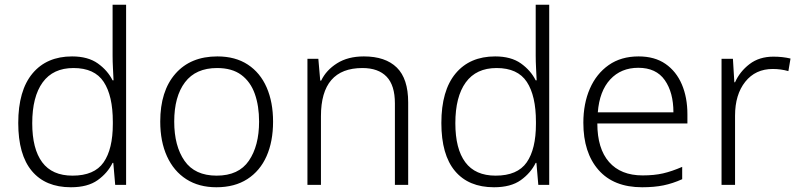

<svg xmlns="http://www.w3.org/2000/svg" viewBox="-20 -780 3370 810"><path d="M279 10Q172 10 114.5 -58.5Q57 -127 57 -261Q57 -398 117 -470Q177 -542 284 -542Q351 -542 392.5 -512.5Q434 -483 455 -441H459Q458 -464 456.5 -492.5Q455 -521 455 -545V-760H512V0H466L458 -93H455Q434 -50 392 -20Q350 10 279 10ZM286 -39Q378 -39 417 -95Q456 -151 456 -257V-266Q456 -376 417.5 -434.5Q379 -493 290 -493Q204 -493 160 -432.5Q116 -372 116 -260Q116 -152 158 -95.5Q200 -39 286 -39Z M1132 -267Q1132 -183 1104.5 -121Q1077 -59 1023.5 -24.5Q970 10 893 10Q819 10 766 -24Q713 -58 684.5 -120.5Q656 -183 656 -267Q656 -396 720 -469Q784 -542 897 -542Q973 -542 1025.5 -507.5Q1078 -473 1105 -411Q1132 -349 1132 -267ZM715 -267Q715 -164 758.5 -101.5Q802 -39 894 -39Q987 -39 1030 -102Q1073 -165 1073 -267Q1073 -333 1055 -384Q1037 -435 998 -464Q959 -493 896 -493Q806 -493 760.5 -433Q715 -373 715 -267Z M1515 -542Q1606 -542 1654 -495Q1702 -448 1702 -348V0H1646V-344Q1646 -420 1611 -456.5Q1576 -493 1509 -493Q1334 -493 1334 -290V0H1277V-532H1323L1331 -440H1335Q1356 -484 1402 -513Q1448 -542 1515 -542Z M2064 10Q1957 10 1899.5 -58.5Q1842 -127 1842 -261Q1842 -398 1902 -470Q1962 -542 2069 -542Q2136 -542 2177.5 -512.5Q2219 -483 2240 -441H2244Q2243 -464 2241.5 -492.5Q2240 -521 2240 -545V-760H2297V0H2251L2243 -93H2240Q2219 -50 2177 -20Q2135 10 2064 10ZM2071 -39Q2163 -39 2202 -95Q2241 -151 2241 -257V-266Q2241 -376 2202.5 -434.5Q2164 -493 2075 -493Q1989 -493 1945 -432.5Q1901 -372 1901 -260Q1901 -152 1943 -95.5Q1985 -39 2071 -39Z M2674 -542Q2742 -542 2787.5 -510.5Q2833 -479 2856.5 -424Q2880 -369 2880 -298V-259H2500Q2500 -153 2549.5 -96.5Q2599 -40 2691 -40Q2740 -40 2777 -48.5Q2814 -57 2858 -76V-24Q2818 -6 2779 2Q2740 10 2689 10Q2569 10 2505 -63Q2441 -136 2441 -262Q2441 -343 2468.5 -406Q2496 -469 2548 -505.5Q2600 -542 2674 -542ZM2673 -494Q2600 -494 2554.5 -445Q2509 -396 2502 -306H2821Q2821 -390 2784.5 -442Q2748 -494 2673 -494Z M3243 -541Q3282 -541 3315 -533L3306 -480Q3274 -489 3240 -489Q3167 -489 3124 -435Q3081 -381 3081 -292V0H3024V-532H3072L3078 -433H3081Q3101 -478 3142 -509.5Q3183 -541 3243 -541Z"/></svg>

Font: Noto Sans Sinhala Light
Style: Regular
Weight: 300
Designer: Jelle Bosma - Monotype Design Team
Foundry: Monotype Imaging Inc.
Version: Version 2.006; ttfautohint (v1.8.4.7-5d5b)